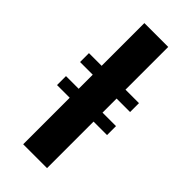

<svg xmlns="http://www.w3.org/2000/svg" viewBox="-263 -881 931 931"><g transform="rotate(45 203.0 -415.5)"><path d="M118.5 0V-319H31.5V-380.5H118.5V-477H31.5V-538H118.5V-831H282V-538H374.5V-477H282V-380.5H374.5V-319H282V0Z"/></g></svg>

Font: Merriweather 60pt Black
Style: Regular
Weight: 900
Version: Version 2.100